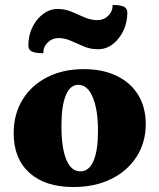

<svg xmlns="http://www.w3.org/2000/svg" viewBox="-20 -740 641 772"><path d="M275 12Q162 12 98.5 -45Q35 -102 35 -204Q35 -281 70.5 -339Q106 -397 169.5 -429.5Q233 -462 317 -462Q393 -462 449 -435Q505 -408 535.5 -358.5Q566 -309 566 -241Q566 -167 529 -109.5Q492 -52 426.5 -20Q361 12 275 12ZM303 -51Q338 -51 356 -93Q374 -135 374 -213Q374 -299 353 -349Q332 -399 295 -399Q262 -399 244.5 -356.5Q227 -314 227 -234Q227 -146 246.5 -98.5Q266 -51 303 -51ZM215 -587Q190 -587 172 -569.5Q154 -552 154 -526Q122 -526 108 -533Q94 -540 94 -557Q94 -597 110 -630Q126 -663 153 -683.5Q180 -704 212 -704Q242 -704 268.5 -692.5Q295 -681 320.5 -670Q346 -659 371 -659Q397 -659 415 -676.5Q433 -694 433 -720Q465 -720 478.5 -713Q492 -706 492 -689Q492 -650 476 -616.5Q460 -583 433.5 -562.5Q407 -542 374 -542Q344 -542 317.5 -553Q291 -564 266 -575.5Q241 -587 215 -587Z"/></svg>

Font: Petrona Black
Style: Regular
Weight: 900
Designer: Ringo R. Seeber
Foundry: Ringo R. Seeber
Version: Version 2.001; ttfautohint (v1.8.3)